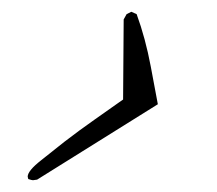

<svg xmlns="http://www.w3.org/2000/svg" viewBox="-20 -327 369 326"><path d="M248 -150 43 -22 36 -21Q34 -21 28 -23L27 -27Q27 -37 50 -55L89 -86Q115 -106 140 -123.5Q165 -141 179 -151L189 -158L190 -294L195 -303L203 -307L212 -303Q227 -262 236 -214Z"/></svg>

Font: #9Slide05 Great Vibes
Style: Regular
Weight: 400
Designer: Robert E. Leuschke
Foundry: Robert E. Leuschke
Version: Version 1.001